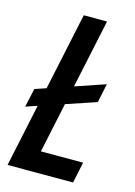

<svg xmlns="http://www.w3.org/2000/svg" viewBox="-108 -746 566 804"><g transform="rotate(15 175.5 -344.0)"><path d="M15 -255 33 -336 321 -434 304 -352ZM7 0 153 -688H254L127 -91H310L291 0Z"/></g></svg>

Font: Saira Condensed Medium
Style: Italic
Weight: 500
Width: 3
Italic angle: -12°
Designer: Hector Gatti with collaboration of the Omnibus-Type team
Foundry: Omnibus-Type
Version: Version 1.101